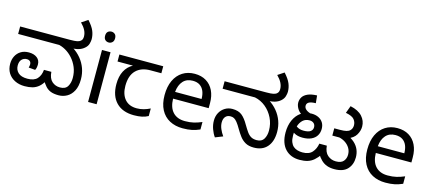

<svg xmlns="http://www.w3.org/2000/svg" viewBox="-57 -1344 4310 1912"><g transform="rotate(15 2098.0 -388.0)"><path d="M226 12Q170 12 125.5 -10Q81 -32 56 -72Q31 -112 31 -167Q31 -211 49 -246.5Q67 -282 101 -303Q135 -324 183 -324Q236 -324 268 -299Q300 -274 300 -231Q300 -215 297 -199Q294 -183 287 -172L219 -178Q221 -184 223 -193.5Q225 -203 225 -210Q225 -232 213 -243Q201 -254 180 -254Q149 -254 128.5 -232.5Q108 -211 108 -170Q108 -125 139 -96Q170 -67 234 -67Q303 -67 335 -102Q367 -137 372 -195H448Q453 -128 487.5 -97.5Q522 -67 570 -67Q626 -67 648 -103.5Q670 -140 670 -191Q670 -250 649.5 -299.5Q629 -349 595 -387Q561 -425 520 -448Q479 -471 438 -477L591 -483Q642 -451 678 -407Q714 -363 733 -310.5Q752 -258 752 -198Q752 -126 727.5 -79.5Q703 -33 663 -10.5Q623 12 577 12Q526 12 494 -1Q462 -14 440 -39.5Q418 -65 396 -101L427 -105Q401 -57 371.5 -32Q342 -7 306.5 2.5Q271 12 226 12ZM31 -474V-551H541Q595 -551 617 -556Q639 -561 649 -569Q663 -579 667 -591.5Q671 -604 671 -618Q671 -651 655 -682.5Q639 -714 606 -747L671 -790Q718 -738 735 -696.5Q752 -655 752 -612Q752 -593 744.5 -565.5Q737 -538 711 -516Q686 -494 651.5 -484Q617 -474 559 -474Z M967 -536V0H879V-536ZM924 -737Q944 -737 959.5 -723.5Q975 -710 975 -681Q975 -653 959.5 -639Q944 -625 924 -625Q902 -625 887 -639Q872 -653 872 -681Q872 -710 887 -723.5Q902 -737 924 -737Z M1353 10Q1235 10 1170 -57Q1105 -124 1105 -245Q1105 -325 1134 -380.5Q1163 -436 1217 -465H1058V-537H1510V-465H1397Q1303 -465 1249.5 -411.5Q1196 -358 1196 -252Q1196 -165 1239 -114.5Q1282 -64 1362 -64Q1399 -64 1433 -73.5Q1467 -83 1499 -99V-21Q1470 -5 1435 2.5Q1400 10 1353 10Z M1834 -546Q1903 -546 1952.5 -516Q2002 -486 2028.5 -431.5Q2055 -377 2055 -304V-251H1688Q1690 -160 1734.5 -112.5Q1779 -65 1859 -65Q1910 -65 1949.5 -74.5Q1989 -84 2031 -102V-25Q1990 -7 1950 1.5Q1910 10 1855 10Q1779 10 1720.5 -21Q1662 -52 1629.5 -113.5Q1597 -175 1597 -264Q1597 -352 1626.5 -415Q1656 -478 1709.5 -512Q1763 -546 1834 -546ZM1833 -474Q1770 -474 1733.5 -433.5Q1697 -393 1690 -321H1963Q1963 -367 1949 -401Q1935 -435 1906.5 -454.5Q1878 -474 1833 -474Z M2589 12Q2536 12 2501.5 -8Q2467 -28 2443.5 -59.5Q2420 -91 2400 -125Q2375 -169 2357 -191Q2339 -213 2323.5 -221Q2308 -229 2288 -229Q2254 -229 2235.5 -207.5Q2217 -186 2217 -148Q2217 -116 2231 -82.5Q2245 -49 2268 -17L2190 14Q2167 -18 2152 -60Q2137 -102 2137 -145Q2137 -192 2157 -228Q2177 -264 2211 -284.5Q2245 -305 2287 -305Q2349 -305 2385 -276Q2421 -247 2455 -187Q2478 -148 2497 -121Q2516 -94 2539.5 -80.5Q2563 -67 2598 -67Q2650 -67 2671.5 -103.5Q2693 -140 2693 -190Q2693 -260 2663.5 -320Q2634 -380 2584.5 -420.5Q2535 -461 2473 -474H2139V-551H2564Q2618 -551 2639.5 -556Q2661 -561 2672 -569Q2685 -579 2689.5 -591.5Q2694 -604 2694 -618Q2694 -651 2678 -682.5Q2662 -714 2629 -747L2694 -790Q2741 -738 2758 -696.5Q2775 -655 2775 -612Q2775 -593 2767 -565.5Q2759 -538 2734 -516Q2709 -494 2674 -484Q2639 -474 2581 -474H2557L2614 -483Q2665 -451 2701 -407Q2737 -363 2756 -310.5Q2775 -258 2775 -198Q2775 -100 2726.5 -44Q2678 12 2589 12Z M3060 12Q3015 12 2978 -2.5Q2941 -17 2913.5 -46Q2886 -75 2871.5 -117.5Q2857 -160 2857 -216Q2857 -288 2882 -344Q2907 -400 2952.5 -432Q2998 -464 3060 -464Q3101 -464 3131.5 -449Q3162 -434 3179 -407Q3196 -380 3196 -342Q3196 -303 3177.5 -273Q3159 -243 3122.5 -226Q3086 -209 3032 -209Q2980 -209 2945 -230Q2910 -251 2891 -274L2911 -340Q2924 -322 2952 -300.5Q2980 -279 3025 -279Q3074 -279 3096 -295Q3118 -311 3118 -338Q3118 -365 3101 -379.5Q3084 -394 3058 -394Q3016 -394 2989 -369Q2962 -344 2949.5 -303Q2937 -262 2937 -215V-205Q2937 -165 2947.5 -138.5Q2958 -112 2976 -96.5Q2994 -81 3018.5 -74Q3043 -67 3070 -67Q3137 -67 3169.5 -103.5Q3202 -140 3211 -195H3288Q3294 -128 3330 -97.5Q3366 -67 3414 -67Q3469 -67 3492.5 -95Q3516 -123 3516 -162Q3516 -201 3497.5 -231Q3479 -261 3449 -280.5Q3419 -300 3383 -307L3451 -352Q3501 -332 3533.5 -303Q3566 -274 3582 -237Q3598 -200 3598 -156Q3598 -83 3554.5 -35.5Q3511 12 3419 12Q3376 12 3343 0Q3310 -12 3283.5 -37.5Q3257 -63 3234 -102L3267 -103Q3237 -60 3207.5 -34.5Q3178 -9 3142.5 1.5Q3107 12 3060 12ZM3006 -412Q2952 -429 2927 -465Q2902 -501 2902 -536Q2902 -567 2917.5 -592.5Q2933 -618 2969 -634.5Q3005 -651 3065 -653L3073 -575Q3024 -574 3002.5 -561.5Q2981 -549 2981 -525Q2981 -502 3001.5 -485Q3022 -468 3063 -458ZM3315 -306V-381H3372Q3415 -381 3439 -387Q3463 -393 3476 -406Q3487 -417 3492 -430.5Q3497 -444 3497 -460Q3497 -493 3475.5 -520Q3454 -547 3387 -560L3415 -636Q3498 -618 3538.5 -573Q3579 -528 3579 -469Q3579 -425 3554 -383Q3529 -341 3470 -320Q3457 -316 3447 -312.5Q3437 -309 3425.5 -307.5Q3414 -306 3394 -306Z M3924 -546Q3993 -546 4042.5 -516Q4092 -486 4118.5 -431.5Q4145 -377 4145 -304V-251H3778Q3780 -160 3824.5 -112.5Q3869 -65 3949 -65Q4000 -65 4039.5 -74.5Q4079 -84 4121 -102V-25Q4080 -7 4040 1.5Q4000 10 3945 10Q3869 10 3810.5 -21Q3752 -52 3719.5 -113.5Q3687 -175 3687 -264Q3687 -352 3716.5 -415Q3746 -478 3799.5 -512Q3853 -546 3924 -546ZM3923 -474Q3860 -474 3823.5 -433.5Q3787 -393 3780 -321H4053Q4053 -367 4039 -401Q4025 -435 3996.5 -454.5Q3968 -474 3923 -474Z"/></g></svg>

Font: kannada25
Style: Book
Weight: 400
Designer: Jelle Bosma - Monotype Design Team
Foundry: Monotype Imaging Inc.
Version: Version 2.003